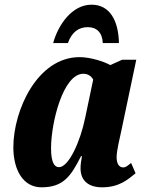

<svg xmlns="http://www.w3.org/2000/svg" viewBox="-20 -790 647 820"><path d="M207 -606H270C287 -654 317 -674 355 -674C392 -674 417 -652 419 -606H488C486 -702 449 -770 371 -770C287 -770 228 -683 207 -606ZM157 10C251 10 283 -38 326 -123H330C326 -102 324 -86 324 -71C324 -16 361 10 416 10C490 10 527 -24 559 -50L540 -94C525 -83 519 -75 506 -75C490 -75 478 -89 478 -119C478 -146 492 -203 497 -226L562 -535H502L451 -512C425 -527 366 -546 320 -546C139 -546 37 -318 37 -161C37 -64 79 10 157 10ZM232 -76C213 -76 198 -95 198 -157C198 -265 249 -475 336 -475C353 -475 369 -467 378 -450L344 -288C323 -184 273 -76 232 -76Z"/></svg>

Font: Noto Serif ExtraCondensed Black
Style: Italic
Weight: 900
Width: 2
Italic angle: -12°
Designer: Monotype Design Team
Foundry: Monotype Imaging Inc.
Version: Version 2.014